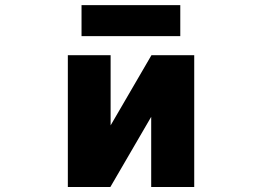

<svg xmlns="http://www.w3.org/2000/svg" viewBox="-20 -745 1040 767"><path d="M305.7 -600.6V-724.6H700.2V-600.6ZM584 -278.3 420.9 2H251V-524.4H421.9V-244.1L585 -524.4H755.9V2H584Z"/></svg>

Font: GenEi Gothic M Heavy
Style: Regular
Weight: 800
Designer: o_tamon (Modified); [Source Han Sans]
Ryoko NISHIZUKA  (kana & ideographs); Paul D. Hunt (Latin, Greek & Cyrillic); Wenl
Version: Version 1.1a;Original Version 1.004